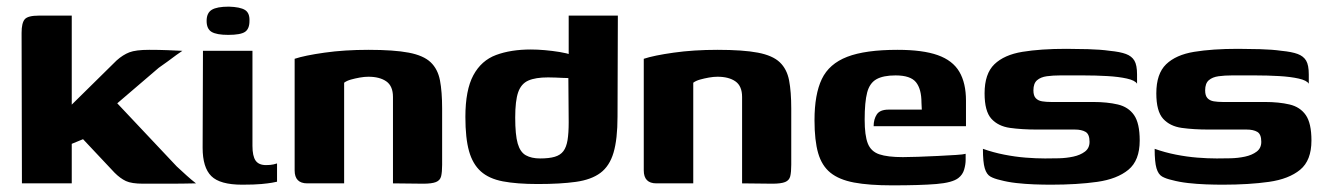

<svg xmlns="http://www.w3.org/2000/svg" viewBox="-20 -552 3988 578"><path d="M46 0 45 -453Q45 -483 54.5 -494Q64 -505 97 -505H196V-237L331 -370Q350 -387 369.5 -394.5Q389 -402 429 -402Q459 -402 483.5 -401Q508 -400 529 -399Q524 -396 511 -386.5Q498 -377 484 -366.5Q470 -356 458 -348L333 -241L512 -51Q527 -37 542 -23.5Q557 -10 570 0Q528 1 486.5 1Q445 1 411 1Q376 1 359 -7Q342 -15 325 -32L230 -133L196 -119V0Z M709 4Q642 4 616 -22Q590 -48 590 -107L591 -399H740V-113Q740 -82 749.5 -68.5Q759 -55 781 -55Q794 -55 803 -57Q812 -59 814 -60V-5Q810 -4 799 -2Q788 0 767 2Q746 4 709 4ZM667 -447Q632 -447 617 -456Q602 -465 602 -489Q602 -513 617.5 -522.5Q633 -532 669 -532Q703 -531 717.5 -522Q732 -513 731 -489Q731 -465 717.5 -456Q704 -447 667 -447Z M905 0Q867 0 867 -39V-375Q897 -385 957 -393.5Q1017 -402 1089 -402Q1166 -402 1210.5 -393.5Q1255 -385 1276.5 -364.5Q1298 -344 1304.5 -310Q1311 -276 1311 -225V-56Q1311 -34 1308 -21.5Q1305 -9 1292.5 -4Q1280 1 1254 1L1163 0V-260Q1163 -293 1143 -307Q1123 -321 1089 -321Q1077 -321 1063 -318.5Q1049 -316 1036.5 -312.5Q1024 -309 1016 -303V0Z M1381 -200Q1381 -281 1405 -325.5Q1429 -370 1473.5 -386.5Q1518 -403 1578 -403Q1598 -403 1620.5 -401Q1643 -399 1664.5 -395.5Q1686 -392 1702.5 -386.5Q1719 -381 1728 -374L1692 -360V-505H1840L1839 -201Q1839 -133 1827 -92.5Q1815 -52 1787.5 -31.5Q1760 -11 1713.5 -4.5Q1667 2 1599 2Q1536 2 1494 -6Q1452 -14 1427.5 -36Q1403 -58 1392 -97Q1381 -136 1381 -200ZM1606 -75Q1633 -75 1650 -80Q1667 -85 1676 -97Q1685 -109 1688.5 -130Q1692 -151 1692 -184L1691 -317Q1685 -317 1674.5 -317.5Q1664 -318 1652.5 -318.5Q1641 -319 1630 -319Q1592 -319 1570.5 -309.5Q1549 -300 1540 -274.5Q1531 -249 1531 -198Q1531 -146 1538.5 -120Q1546 -94 1563 -84.5Q1580 -75 1606 -75Z M1956 0Q1918 0 1918 -39V-375Q1948 -385 2008 -393.5Q2068 -402 2140 -402Q2217 -402 2261.5 -393.5Q2306 -385 2327.5 -364.5Q2349 -344 2355.5 -310Q2362 -276 2362 -225V-56Q2362 -34 2359 -21.5Q2356 -9 2343.5 -4Q2331 1 2305 1L2214 0V-260Q2214 -293 2194 -307Q2174 -321 2140 -321Q2128 -321 2114 -318.5Q2100 -316 2087.5 -312.5Q2075 -309 2067 -303V0Z M2666 6Q2596 6 2551 -2.5Q2506 -11 2480 -32Q2454 -53 2443 -91Q2432 -129 2432 -190Q2432 -268 2454 -314Q2476 -360 2530.5 -381Q2585 -402 2682 -402Q2758 -402 2803 -386Q2848 -370 2868 -336Q2888 -302 2888 -249V-172H2610Q2610 -193 2619.5 -207.5Q2629 -222 2655 -222H2755L2754 -243Q2754 -284 2737.5 -304.5Q2721 -325 2676 -325Q2639 -325 2618.5 -313.5Q2598 -302 2590.5 -273.5Q2583 -245 2583 -192Q2583 -144 2592.5 -120Q2602 -96 2627 -87.5Q2652 -79 2698 -79Q2715 -79 2744 -80Q2773 -81 2803.5 -82.5Q2834 -84 2857.5 -85.5Q2881 -87 2887 -89V-71Q2887 -57 2882.5 -41.5Q2878 -26 2865 -16Q2847 -2 2798.5 2Q2750 6 2666 6Z M3144 4Q3120 4 3093 3Q3066 2 3039.5 -1Q3013 -4 2991 -10Q2973 -14 2961.5 -20.5Q2950 -27 2944.5 -45.5Q2939 -64 2939 -104Q2970 -93 3003 -86.5Q3036 -80 3067.5 -77.5Q3099 -75 3126 -75Q3145 -75 3167.5 -75.5Q3190 -76 3211 -80.5Q3232 -85 3246 -95.5Q3260 -106 3260 -125Q3260 -148 3248 -155Q3236 -162 3216 -162H3102Q3056 -162 3020.5 -167Q2985 -172 2964.5 -194.5Q2944 -217 2944 -271Q2944 -330 2973.5 -358.5Q3003 -387 3058 -396Q3113 -405 3190 -405Q3218 -405 3255.5 -404Q3293 -403 3321 -399Q3352 -396 3369.5 -389.5Q3387 -383 3395 -369.5Q3403 -356 3403 -328V-300Q3397 -310 3372.5 -315.5Q3348 -321 3313.5 -323Q3279 -325 3241.5 -325Q3204 -325 3172 -325Q3150 -325 3131.5 -322.5Q3113 -320 3102 -310.5Q3091 -301 3091 -280Q3091 -264 3098 -256.5Q3105 -249 3117 -247Q3129 -245 3144 -245H3271Q3313 -245 3345 -237.5Q3377 -230 3394 -205.5Q3411 -181 3411 -129Q3411 -69 3377 -41Q3343 -13 3283 -4.5Q3223 4 3144 4Z M3661 4Q3637 4 3610 3Q3583 2 3556.5 -1Q3530 -4 3508 -10Q3490 -14 3478.5 -20.5Q3467 -27 3461.5 -45.5Q3456 -64 3456 -104Q3487 -93 3520 -86.5Q3553 -80 3584.5 -77.5Q3616 -75 3643 -75Q3662 -75 3684.5 -75.5Q3707 -76 3728 -80.5Q3749 -85 3763 -95.5Q3777 -106 3777 -125Q3777 -148 3765 -155Q3753 -162 3733 -162H3619Q3573 -162 3537.5 -167Q3502 -172 3481.5 -194.5Q3461 -217 3461 -271Q3461 -330 3490.5 -358.5Q3520 -387 3575 -396Q3630 -405 3707 -405Q3735 -405 3772.5 -404Q3810 -403 3838 -399Q3869 -396 3886.5 -389.5Q3904 -383 3912 -369.5Q3920 -356 3920 -328V-300Q3914 -310 3889.5 -315.5Q3865 -321 3830.5 -323Q3796 -325 3758.5 -325Q3721 -325 3689 -325Q3667 -325 3648.5 -322.5Q3630 -320 3619 -310.5Q3608 -301 3608 -280Q3608 -264 3615 -256.5Q3622 -249 3634 -247Q3646 -245 3661 -245H3788Q3830 -245 3862 -237.5Q3894 -230 3911 -205.5Q3928 -181 3928 -129Q3928 -69 3894 -41Q3860 -13 3800 -4.5Q3740 4 3661 4Z"/></svg>

Font: r_Genos
Style: Bold
Weight: 700
Designer: Robert E. Leuschke
Foundry: Robert E. Leuschke
Version: Version 2.000;June 29, 2024;FontCreator 14.0.0.2814 32-bit